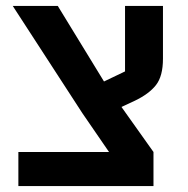

<svg xmlns="http://www.w3.org/2000/svg" viewBox="-20 -628 633 648"><path d="M42 -115H348L258 -246L23 -608H175L331 -353L402 -387V-608H530V-430Q530 -371 506.5 -341Q483 -311 435 -288L390 -267L498 -115V0H42Z"/></svg>

Font: IBM Plex Sans Hebrew SmBld
Style: Regular
Weight: 600
Designer: Mike Abbink, Paul van der Laan, Pieter van Rosmalen, Yanek Iontef
Foundry: Bold Monday
Version: Version 1.3